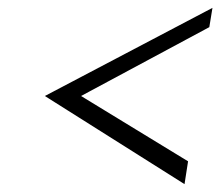

<svg xmlns="http://www.w3.org/2000/svg" viewBox="-20 -526 560 488"><path d="M94 -282 449 -58 458 -116 186 -282 512 -457 520 -506Z"/></svg>

Font: Charger Sport
Style: ExLitObl
Weight: 200
Designer: Jasper
Foundry: Cannot Into Space Fonts
Version: Version 1.1